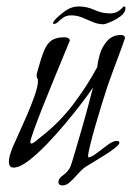

<svg xmlns="http://www.w3.org/2000/svg" viewBox="-20 -499 400 582"><path d="M170 63Q157 63 157 52Q157 42 172 31.5Q187 21 194 5Q197 -3 206 -33.5Q215 -64 226.5 -103.5Q238 -143 247.5 -179Q257 -215 262 -234Q251 -217 228.5 -187.5Q206 -158 178 -124.5Q150 -91 120.5 -60.5Q91 -30 65 -10.5Q39 9 21 9Q7 9 7 -9Q7 -24 18 -52Q24 -66 36.5 -93Q49 -120 62.5 -151.5Q76 -183 85.5 -210.5Q95 -238 95 -253Q95 -260 93 -262.5Q91 -265 91 -270Q91 -272 91.5 -274.5Q92 -277 93 -281Q104 -322 113.5 -345Q123 -368 137 -377Q151 -386 175 -386Q189 -386 192 -377Q188 -367 175 -335.5Q162 -304 144.5 -261.5Q127 -219 110.5 -177.5Q94 -136 83 -105.5Q72 -75 72 -68Q72 -64 75 -64Q79 -64 85.5 -69Q92 -74 99 -80Q158 -125 201 -181.5Q244 -238 275 -296Q276 -311 282.5 -334Q289 -357 305 -375Q321 -393 347 -393Q358 -393 359 -384Q354 -368 338.5 -327Q323 -286 306 -238Q298 -214 288 -181.5Q278 -149 268.5 -116Q259 -83 253 -58Q247 -33 247 -25Q247 -22 249 -22Q258 -23 273.5 -35Q289 -47 306 -59.5Q323 -72 334 -72Q336 -72 339 -71Q342 -70 342 -67Q342 -61 328 -50Q314 -39 294.5 -27Q275 -15 258.5 -5Q242 5 236 9Q226 17 214.5 30Q203 43 192 53Q181 63 170 63ZM294.1 -425.4Q277.3 -425.4 261 -432.4Q244.7 -439.4 228.9 -445.9Q213.1 -452.4 196.3 -452.4Q181.4 -452.4 172 -445.9Q162.7 -439.4 156.2 -432.9Q149.8 -426.4 142.9 -426.4Q140.9 -426.4 140.9 -428.4Q140.9 -433.4 149.8 -442.4Q158.7 -451.4 169.1 -459.4Q179.5 -467.4 183.4 -469.4Q199.2 -479.4 219 -479.4Q243.7 -479.4 266.4 -468.9Q289.1 -458.4 312.9 -458.4Q326.7 -458.4 336.6 -463.9Q346.5 -469.4 354.4 -479.4Q360.3 -479.4 360.3 -475.4Q360.3 -460.4 345 -449.4Q329.7 -438.4 313.9 -431.9Q298 -425.4 294.1 -425.4Z"/></svg>

Font: Bilbo
Style: Regular
Weight: 400
Designer: Robert E. Leuschke
Foundry: Robert E. Leuschke
Version: Version 1.100